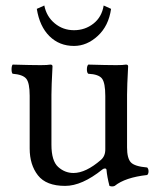

<svg xmlns="http://www.w3.org/2000/svg" viewBox="-20 -666 571 698"><path d="M141.1 -646Q148.9 -606 179 -581.1Q209 -556.2 249 -556.2Q289.1 -556.2 319.6 -580.1Q350.1 -604 356.9 -646L383.8 -633.8Q375 -571.8 335.4 -535.4Q295.9 -499 249 -499Q195.8 -499 159.9 -534.4Q124 -569.8 113.8 -633.8ZM216.8 9.8Q147.9 9.8 117.9 -28.6Q87.9 -66.9 87.9 -126V-317.9Q87.9 -364.7 75.4 -379.9Q63 -395 25.9 -397.9Q22 -401.9 22 -413.8Q22 -425.8 25.9 -431.2Q93.8 -429.2 127.9 -429.2Q152.8 -429.2 163.1 -431.2Q170.9 -431.2 170.9 -424.8Q167 -351.6 167 -321.8V-140.1Q167 -81.1 191.4 -59.1Q215.8 -37.1 247.1 -37.1Q292 -37.1 347.2 -85Q363.3 -99.1 362.8 -124V-316.9Q362.8 -364.7 350.8 -380.4Q338.9 -396 300.8 -397.9Q295.9 -401.9 295.9 -413.8Q295.9 -425.8 300.8 -431.2Q368.7 -429.2 402.8 -429.2Q427.7 -429.2 438 -431.2Q445.8 -431.2 445.8 -424.8Q441.9 -351.6 441.9 -321.8V-129.9Q441.9 -90.8 455.6 -75.9Q469.2 -61 515.1 -57.1Q520 -52.2 520 -43.2Q520 -34.2 515.1 -29.8Q435.1 -21 397 9.8Q388.2 13.7 377.9 9.8Q369.1 -24.4 367.2 -48.8Q366.2 -53.7 361.1 -53.5Q356 -53.2 352.1 -49.8Q277.8 9.8 216.8 9.8Z"/></svg>

Font: Linux Libertine O
Style: Regular
Weight: 400
Designer: Philipp H. Poll
Foundry: Philipp H. Poll
Version: Version 5.3.0